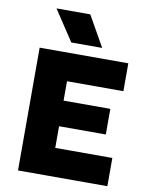

<svg xmlns="http://www.w3.org/2000/svg" viewBox="-99 -1006 841 1078"><g transform="rotate(10 321.0 -467.0)"><path d="M79.5 0V-700H585V-541H263.5V-430.5H530V-284.5H263.5V-161H589V0ZM249.5 -759.5 134.5 -933.5H327L425.5 -759.5Z"/></g></svg>

Font: Geologica ExtraBold
Style: Regular
Weight: 800
Designer: Sindre Bremnes, Frode Helland
Foundry: Monokrom Skriftforlag AS
Version: Version 1.010;gftools[0.9.28]